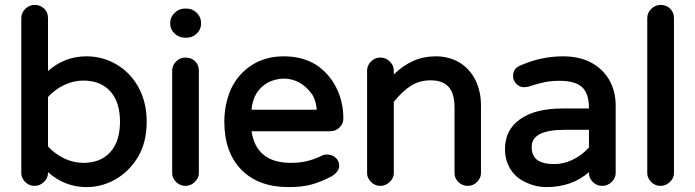

<svg xmlns="http://www.w3.org/2000/svg" viewBox="-20 -746 2839 784"><path d="M176 -43V-39Q176 -19 159.5 -3Q143 13 121 13Q99 13 83 -3Q67 -19 67 -39V-673Q67 -694 83.5 -710Q100 -726 121 -726Q145 -726 160.5 -710.5Q176 -695 176 -673V-456Q244 -516 333 -516Q398 -516 452 -485Q512 -451 545.5 -389.5Q579 -328 579 -249Q579 -167 545 -108Q511 -49 454.5 -15.5Q398 18 333 18Q245 18 176 -43ZM320 -81Q391 -81 430.5 -125Q470 -169 470 -249Q470 -329 430.5 -373Q391 -417 320 -417Q281 -417 243.5 -399.5Q206 -382 176 -350V-148Q206 -116 243.5 -98.5Q281 -81 320 -81Z M675 -649V-653Q675 -676 693 -693.5Q711 -711 735 -711H741Q766 -711 783.5 -693.5Q801 -676 801 -653V-649Q801 -626 783.5 -609Q766 -592 741 -592H735Q711 -592 693 -609Q675 -626 675 -649ZM683 -458Q683 -479 699 -495Q715 -511 737 -511Q761 -511 776.5 -496Q792 -481 792 -458V-39Q792 -19 775.5 -3Q759 13 737 13Q715 13 699 -3Q683 -19 683 -39Z M896 -249Q896 -318 922 -380Q951 -443 1007 -479.5Q1063 -516 1139 -516Q1214 -516 1270 -482Q1323 -447 1352.5 -389.5Q1382 -332 1382 -262Q1382 -241 1366.5 -225.5Q1351 -210 1327 -210H1007Q1027 -81 1167 -81Q1204 -81 1233 -88Q1262 -95 1294 -110Q1300 -115 1316 -115Q1336 -115 1350.5 -102Q1365 -89 1365 -69Q1365 -45 1334 -26Q1290 -3 1251.5 7.5Q1213 18 1159 18Q1035 18 965.5 -53Q896 -124 896 -249ZM1270 -298Q1272 -298 1273 -299Q1274 -300 1273 -303Q1269 -342 1251 -365Q1230 -394 1201 -409.5Q1172 -425 1139 -425Q1109 -425 1078 -411Q1014 -378 1007 -298Z M1479 -39V-458Q1479 -479 1495 -495Q1511 -511 1533 -511Q1555 -511 1571.5 -495Q1588 -479 1588 -458V-442Q1626 -479 1668 -497.5Q1710 -516 1760 -516Q1815 -516 1859 -489Q1900 -463 1922 -417.5Q1944 -372 1944 -316V-39Q1944 -19 1928 -3Q1912 13 1890 13Q1868 13 1852 -2.5Q1836 -18 1836 -39V-307Q1836 -364 1812 -391Q1788 -418 1738 -418Q1695 -418 1660 -397Q1625 -376 1588 -330V-39Q1588 -19 1571.5 -3Q1555 13 1533 13Q1511 13 1495 -3Q1479 -19 1479 -39Z M2128 -1Q2087 -19 2064.5 -55Q2042 -91 2042 -137Q2042 -216 2104 -259.5Q2166 -303 2277 -303H2385Q2385 -364 2357 -390Q2329 -416 2264 -416Q2231 -416 2204 -410.5Q2177 -405 2137 -392L2122 -390Q2103 -389 2089 -403Q2075 -417 2075 -436Q2075 -468 2108 -480Q2191 -516 2279 -516Q2350 -516 2400 -487Q2446 -460 2470 -415.5Q2494 -371 2494 -315V-39Q2494 -19 2477.5 -3Q2461 13 2439 13Q2417 13 2401 -2.5Q2385 -18 2385 -39V-43Q2315 18 2211 18Q2168 18 2128 -1ZM2244 -76Q2282 -76 2319 -94Q2356 -112 2385 -144V-216H2288Q2218 -216 2184.5 -198.5Q2151 -181 2151 -146Q2151 -110 2173.5 -93Q2196 -76 2244 -76Z M2623 -39V-673Q2623 -694 2639.5 -710Q2656 -726 2677 -726Q2701 -726 2716.5 -710.5Q2732 -695 2732 -673V-39Q2732 -19 2715.5 -3Q2699 13 2677 13Q2655 13 2639 -3Q2623 -19 2623 -39Z"/></svg>

Font: 寒蝉全圆体 Bold
Style: Regular
Weight: 700
Designer: Warren2060
      Designed by Motoya company      

      [Varela Round]
      Joe Prince(Latin component); Avraham Cornf
Foundry: ChillType
Version: Version 3.200